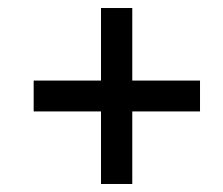

<svg xmlns="http://www.w3.org/2000/svg" viewBox="-20 -597 556 479"><path d="M232 -138H310V-319H479V-396H310V-577H232V-396H64V-319H232Z"/></svg>

Font: Noto Serif SemiCondensed Black
Style: Italic
Weight: 900
Width: 4
Italic angle: -12°
Designer: Monotype Design Team
Foundry: Monotype Imaging Inc.
Version: Version 2.014